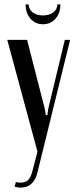

<svg xmlns="http://www.w3.org/2000/svg" viewBox="-20 -676 351 871"><path d="M103 -495 183 -183 188 -154H195L199 -183L274 -495H298L150 106Q133 175 74 175Q67 175 60.5 174Q54 173 46 171L52 150Q82 157 100.5 146Q119 135 127 100L150 12L13 -495ZM240 -656H254Q254 -617 232 -591.5Q210 -566 175 -566Q140 -566 118 -591.5Q96 -617 96 -656H110Q110 -634 128 -620Q146 -606 175 -606Q204 -606 222 -620Q240 -634 240 -656Z"/></svg>

Font: Moniqa SemBd Heading
Style: Regular
Weight: 600
Designer: Rajesh Rajput
Foundry: Rajesh Rajput
Version: Version 1.000